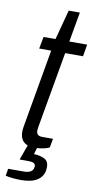

<svg xmlns="http://www.w3.org/2000/svg" viewBox="-95 -714 472 932"><g transform="rotate(10 141.0 -248.0)"><path d="M119 11Q91 11 75 2.5Q59 -6 52 -21Q45 -36 45 -57Q45 -65 46.5 -74.5Q48 -84 50 -95L115 -467H56L67 -526H126L165 -673H220L194 -526H282L272 -467H184L120 -103Q119 -96 117.5 -87.5Q116 -79 116 -74Q116 -60 123 -53.5Q130 -47 146 -47H198L190 -3Q180 2 167.5 5Q155 8 142.5 9.5Q130 11 119 11ZM80 177Q59 177 38.5 175Q18 173 3 169L9 134H85Q110 134 122 125Q134 116 134 99Q134 89 125.5 84.5Q117 80 100 80H56L89 -12H136L120 42Q150 43 171.5 53.5Q193 64 193 93Q193 118 183 134.5Q173 151 156.5 160.5Q140 170 120 173.5Q100 177 80 177Z"/></g></svg>

Font: Archivo SemiCondensed Light
Style: Italic
Weight: 300
Width: 4
Italic angle: -10°
Designer: Hector Gatti
Foundry: Omnibus-Type
Version: Version 2.001